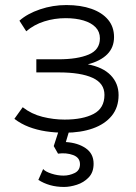

<svg xmlns="http://www.w3.org/2000/svg" viewBox="-20 -516 540 761"><path d="M237 10Q197.5 10 161.8 4.5Q126 -1 94.5 -13Q63 -25 37 -45L70 -91Q104.5 -64 148.2 -53Q192 -42 236 -42Q308 -42 351 -64.5Q394 -87 394 -140Q394 -186 347 -207.5Q300 -229 213 -229H124V-281H212Q287 -281 331.5 -299.8Q376 -318.5 376 -364Q376 -390 359 -407.8Q342 -425.5 311.2 -434.8Q280.5 -444 240 -444Q196 -444 155.5 -431.2Q115 -418.5 84 -392L57 -434Q88.5 -462 138.8 -479Q189 -496 243 -496Q300 -496 342.5 -481Q385 -466 408.5 -437.8Q432 -409.5 432 -369Q432 -328 405.2 -301Q378.5 -274 328 -261Q387.5 -250 418.8 -217.8Q450 -185.5 450 -139Q450 -90.5 423 -57.2Q396 -24 348 -7Q300 10 237 10ZM234 225Q204 225 178.5 217.8Q153 210.5 132 197L151 154Q160 164.5 184 172.2Q208 180 232 180Q254.5 180 275.8 169.8Q297 159.5 297 135Q297 108.5 269.8 98.5Q242.5 88.5 210 93L193 63L220 -20H261L241 47Q288.5 50 319.8 71.5Q351 93 351 133Q351 167 331.5 187.2Q312 207.5 284.8 216.2Q257.5 225 234 225Z"/></svg>

Font: Geologica Cursive Thin
Style: Regular
Weight: 250
Designer: Sindre Bremnes, Frode Helland
Foundry: Monokrom Skriftforlag AS
Version: Version 1.010;gftools[0.9.28]